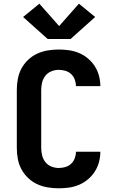

<svg xmlns="http://www.w3.org/2000/svg" viewBox="-20 -1011 640 1039"><path d="M298 8Q268 8 238 3Q208 -2 181 -14.5Q154 -27 132 -48Q110 -69 96 -95Q82 -121 76.5 -151Q71 -181 71 -210V-525Q71 -554 76.5 -584Q82 -614 96 -640Q110 -666 132 -687Q154 -708 181 -720.5Q208 -733 238 -738Q268 -743 298 -743Q326 -743 354 -739Q382 -735 408 -724Q434 -713 456 -694.5Q478 -676 493 -652.5Q508 -629 515.5 -601.5Q523 -574 523 -545Q523 -545 523 -545Q523 -545 523 -545H391Q391 -545 391 -545Q391 -545 391 -545Q391 -545 391 -545Q391 -545 391 -545Q391 -563 384.5 -580.5Q378 -598 364.5 -610.5Q351 -623 333.5 -628Q316 -633 298 -633Q277 -633 257.5 -625Q238 -617 225.5 -601Q213 -585 208 -565Q203 -545 203 -525V-210Q203 -190 208 -170Q213 -150 225.5 -134Q238 -118 257.5 -110Q277 -102 298 -102Q316 -102 333.5 -107Q351 -112 364.5 -124.5Q378 -137 384.5 -154.5Q391 -172 391 -190Q391 -190 391 -190Q391 -190 391 -190Q391 -190 391 -190Q391 -190 391 -190H523Q523 -190 523 -190Q523 -190 523 -190Q523 -161 515.5 -133.5Q508 -106 493 -82.5Q478 -59 456 -40.5Q434 -22 408 -11Q382 0 354 4Q326 8 298 8ZM238 -800 105 -919 193 -991 300 -870 407 -991 495 -919 362 -800Z"/></svg>

Font: Iosevka Curly XBdEx
Style: Regular
Weight: 800
Width: 7
Monospace: yes
Designer: Belleve Invis
Foundry: Belleve Invis
Version: Version 11.1.0; ttfautohint (v1.8.3)